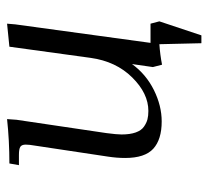

<svg xmlns="http://www.w3.org/2000/svg" viewBox="-44 -442 609 562"><g transform="rotate(-90 261.0 -161.5)"><path d="M58.1 -411.1 63 -439Q129.9 -439 192.9 -445.8L190.9 -418L151.9 -154.8Q147.9 -124.5 147.9 -110.8Q147.9 -85.9 153.8 -69.3Q159.7 -52.7 170.7 -45.2Q181.6 -37.6 192.1 -34.9Q202.6 -32.2 216.8 -32.2Q268.1 -32.2 314.9 -79.6Q361.8 -127 372.1 -201.2L404.8 -439L472.2 -445.8L470.2 -421.9L416 -25.9H472.2L479 0L438 123H415L412.1 0Q381.8 2 352.1 7.8L345.2 -19L354 -80.1Q324.2 -39.1 278.1 -16.1Q231.9 6.8 186 6.8Q133.3 6.8 106.2 -17.8Q79.1 -42.5 79.1 -100.1Q79.1 -124.5 83 -149.9L115.2 -363.8Q118.2 -380.9 118.2 -391.1Q118.2 -402.8 111.8 -407Q105.5 -411.1 87.9 -411.1Z"/></g></svg>

Font: Dihjauti
Style: Italic
Weight: 400
Italic angle: -9°
Designer: T. Christopher White
Version: Version 3.0.0